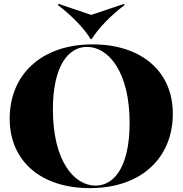

<svg xmlns="http://www.w3.org/2000/svg" viewBox="-20 -956 942 991"><path d="M444 15C709 15 872 -141 872 -369C872 -590 707 -727 458 -727C194 -727 30 -571 30 -344C30 -122 194 15 444 15ZM253 -391C253 -618 334 -714 429 -714C538 -714 649 -588 649 -322C649 -93 568 2 473 2C364 2 253 -123 253 -391ZM279 -930C350 -875 412 -813 448 -754H453C490 -813 551 -875 623 -930L620 -936L451 -879L282 -936Z"/></svg>

Font: Nyght Serif Dark
Style: Regular
Weight: 800
Designer: Maksym Kobuzan
Version: Version 0.410;Glyphs 3.1.2 (3151)